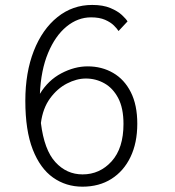

<svg xmlns="http://www.w3.org/2000/svg" viewBox="-20 -726 690 758"><path d="M305.5 11Q240.5 11 189.5 -25Q138.5 -61 109.2 -136Q80 -211 80 -328Q80 -440 113.5 -525.2Q147 -610.5 206.8 -658.5Q266.5 -706.5 344 -706.5Q387 -706.5 416 -694.2Q445 -682 461.5 -666.5Q478 -651 483.5 -641.5L448 -603.5Q442.5 -612.5 429.8 -625.2Q417 -638 394.8 -647.8Q372.5 -657.5 339.5 -657.5Q287 -657.5 242.5 -621Q198 -584.5 169.8 -516.8Q141.5 -449 137.5 -355.5Q170 -409 222 -436.5Q274 -464 326 -464Q382 -464 426.5 -438.2Q471 -412.5 496.5 -362Q522 -311.5 522 -237.5Q522 -162 495.2 -106.2Q468.5 -50.5 420 -19.8Q371.5 11 305.5 11ZM319 -416Q282.5 -416 244.2 -396.2Q206 -376.5 177.5 -337.5Q149 -298.5 141.5 -240.5Q154.5 -134 198.8 -85.8Q243 -37.5 306 -37.5Q374 -37.5 420.8 -89.2Q467.5 -141 467.5 -236.5Q467.5 -299 446.8 -338.5Q426 -378 392.2 -397Q358.5 -416 319 -416Z"/></svg>

Font: Trispace ExtraLight
Style: Regular
Weight: 200
Designer: Tyler Finck
Foundry: Etcetera Type Company
Version: Version 1.210; ttfautohint (v1.8.3)